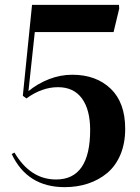

<svg xmlns="http://www.w3.org/2000/svg" viewBox="-20 -750 571 784"><path d="M244.1 14.2Q91.3 14.2 27.8 -121.1L39.1 -127Q104 -17.1 209 -17.1Q348.1 -17.1 348.1 -219.2Q348.1 -302.2 314.5 -348.1Q280.8 -394 216.8 -394Q150.9 -394 87.9 -348.1L73.2 -358.9L110.8 -730H465.8L466.8 -714.8L443.8 -619.1H122.1L96.2 -377.9Q133.8 -408.7 180.2 -426.8Q226.6 -444.8 274.9 -444.8Q372.6 -444.8 431.9 -387.9Q491.2 -331.1 491.2 -224.1Q491.2 -164.6 471.7 -118.4Q452.1 -72.3 418 -43.7Q383.8 -15.1 339.8 -0.5Q295.9 14.2 244.1 14.2Z"/></svg>

Font: Display Semibold
Style: Regular
Weight: 600
Designer: Latin by Veronika Burian and Jose Scaglione. Greek by Irene Vlachou. Cyrillic by Vera Evstafieva.
Foundry: TypeTogether
Version: Version 3.002